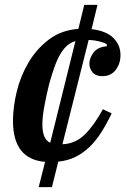

<svg xmlns="http://www.w3.org/2000/svg" viewBox="-20 -650 519 784"><path d="M164 11Q33 0 33 -156Q33 -213 48.5 -276.5Q64 -340 96.5 -395Q129 -450 179.5 -488.5Q230 -527 300 -532L324 -630H378L354 -531Q414 -524 443 -495Q472 -466 472 -425Q472 -390 452.5 -364.5Q433 -339 398 -339Q371 -339 358 -354.5Q345 -370 345 -390Q345 -413 362 -435.5Q379 -458 416 -461V-470Q405 -476 385.5 -481Q366 -486 342 -487L235 -61Q288 -63 326.5 -101Q365 -139 400 -204L436 -187Q415 -143 392.5 -108Q370 -73 344 -48.5Q318 -24 287.5 -9Q257 6 218 10L192 114H138ZM288 -482Q270 -477 256 -465.5Q242 -454 229 -433.5Q216 -413 204.5 -382Q193 -351 181 -308Q169 -260 161 -216Q153 -172 153 -142Q153 -113 160.5 -94Q168 -75 185 -67Z"/></svg>

Font: IBM Plex Serif SemiBold
Style: Italic
Weight: 600
Italic angle: -14°
Designer: Mike Abbink, Paul van der Laan, Pieter van Rosmalen
Foundry: Bold Monday
Version: Version 2.5